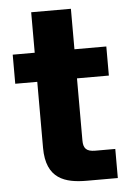

<svg xmlns="http://www.w3.org/2000/svg" viewBox="-51 -718 509 756"><g transform="rotate(-5 204.0 -340.0)"><path d="M101 -680V-520H14V-405H101V-144C101 -21 176 0 262 0H384V-115H305C269 -115 258 -129 258 -160V-405H384V-520H258V-680Z"/></g></svg>

Font: Aspekta 750
Style: Regular
Weight: 750
Designer: Ivo Dolenc
Version: Version 2.000